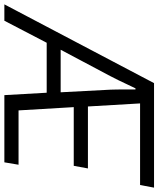

<svg xmlns="http://www.w3.org/2000/svg" viewBox="10 -783 726 880"><g transform="rotate(90 373.0 -343.0)"><path d="M-47 0 314 -686H793L781 -622H407L421 -383H705L693 -318H424L439 -65H688L677 0H369L358 -194H129L28 0ZM161 -258H356L344 -486Q344 -493 343.5 -506.5Q343 -520 343 -536.5Q343 -553 343 -570Q343 -587 343 -601H338Q330 -585 320 -563.5Q310 -542 300 -521.5Q290 -501 282 -486Z"/></g></svg>

Font: Archivo Condensed Light
Style: Italic
Weight: 300
Width: 3
Italic angle: -10°
Designer: Hector Gatti
Foundry: Omnibus-Type
Version: Version 2.001